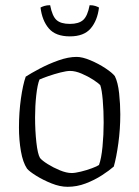

<svg xmlns="http://www.w3.org/2000/svg" viewBox="-20 -719 536 739"><path d="M240 0Q211 0 178.5 -13Q146 -26 119.5 -42.5Q93 -59 84 -70Q68 -94 60.5 -137Q53 -180 53 -228Q53 -286 60.5 -339.5Q68 -393 79 -424Q99 -437 133 -455Q167 -473 205 -486.5Q243 -500 275 -500Q297 -500 328 -487Q359 -474 385.5 -456.5Q412 -439 422 -426Q434 -402 438.5 -360Q443 -318 443 -279Q443 -222 435.5 -167.5Q428 -113 418 -78Q401 -63 372.5 -44.5Q344 -26 310 -13Q276 0 240 0ZM256 -53Q269 -53 291.5 -58.5Q314 -64 334 -71.5Q354 -79 361 -84Q370 -108 374.5 -154Q379 -200 379 -247Q379 -293 375.5 -333.5Q372 -374 366 -391Q359 -399 339 -412Q319 -425 294.5 -435.5Q270 -446 250 -446Q236 -446 212.5 -440Q189 -434 166 -426Q143 -418 132 -413Q124 -393 119.5 -352Q115 -311 115 -268Q115 -216 120 -171Q125 -126 134 -111Q142 -101 163.5 -87.5Q185 -74 210.5 -63.5Q236 -53 256 -53ZM249 -579Q194 -579 168 -609.5Q142 -640 136 -690Q141 -693 150.5 -696Q160 -699 173 -699Q181 -657 197.5 -642Q214 -627 249 -627Q283 -627 300 -642Q317 -657 325 -699Q338 -699 347 -696Q356 -693 361 -690Q355 -640 329 -609.5Q303 -579 249 -579Z"/></svg>

Font: Texturina 72pt ExtraLight
Style: Regular
Weight: 200
Designer: Guillermo Torres Carreño
Foundry: Omnibus-Type
Version: Version 1.002; ttfautohint (v1.8.3)